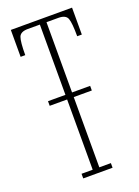

<svg xmlns="http://www.w3.org/2000/svg" viewBox="-136 -759 591 818"><g transform="rotate(-20 160.0 -350.0)"><path d="M95 0V-21H145.5V-339.5H66.5V-360.5H145.5V-679H91Q57.5 -679 50 -658.5Q42.5 -638 42.5 -578H21.5V-700H299V-578H278Q278 -638 270.5 -658.5Q263 -679 229.5 -679H175.5V-360.5H257.5V-339.5H175.5V-21H228V0Z"/></g></svg>

Font: Imbue 50pt Thin
Style: Regular
Weight: 100
Designer: Tyler Finck
Foundry: Etcetera Type Company
Version: Version 1.102; ttfautohint (v1.8.3)